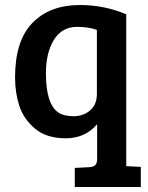

<svg xmlns="http://www.w3.org/2000/svg" viewBox="-20 -538 591 765"><path d="M367 95V-43Q319 13 242 13Q165 13 119.5 -25.5Q74 -64 57 -116Q40 -168 40 -230Q40 -376 109.5 -447Q179 -518 298 -518Q396 -518 483 -481V124L541 127V207H278V131L337 128Q352 127 359.5 120Q367 113 367 95ZM366 -164V-419Q332 -431 287 -431Q227 -431 195 -379.5Q163 -328 163 -246Q163 -124 212 -90Q234 -75 273 -75Q312 -75 339 -98Q366 -121 366 -164Z"/></svg>

Font: Bree Serif
Style: Regular
Weight: 400
Designer: Veronika Burian, Jos Scaglione
Foundry: TypeTogether
Version: Version 1.001